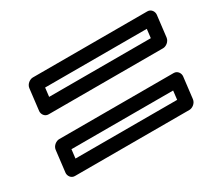

<svg xmlns="http://www.w3.org/2000/svg" viewBox="-79 -653 721 646"><g transform="rotate(-30 281.5 -330.0)"><path d="M111 -425 115 -459H510L506 -425ZM58 -400C57 -389 65 -375 80 -375H525C536 -375 551 -385 553 -400L563 -484C564 -495 556 -509 541 -509H96C85 -509 70 -499 68 -484ZM84 -201 88 -235H483L479 -201ZM31 -176C30 -165 38 -151 53 -151H498C509 -151 524 -161 526 -176L536 -260C537 -271 529 -285 514 -285H69C58 -285 43 -275 41 -260Z"/></g></svg>

Font: Falling Sky
Style: OuObl
Weight: 400
Designer: Paul D. Hunt
Foundry: Adobe Systems Incorporated
Version: Version 1.02